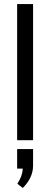

<svg xmlns="http://www.w3.org/2000/svg" viewBox="-20 -695 248 952"><path d="M144 0H65V-675H144ZM65 141V44H144V126Q144 186 93 237L66 216Q91 179 93 141Z"/></svg>

Font: Gemunu Libre
Style: Regular
Weight: 400
Designer: Puspanada Ekanayake, Sola Matas, Pathum Egodawatta, Kosala Senevirathne
Foundry: mooniak
Version: Version 1.100